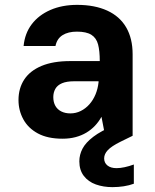

<svg xmlns="http://www.w3.org/2000/svg" viewBox="-20 -558 636 789"><path d="M237 12Q176 12 136 -9.5Q96 -31 76 -67.5Q56 -104 56 -147Q56 -195 79.5 -231Q103 -267 150.5 -287Q198 -307 269 -307H390Q390 -349 383 -375.5Q376 -402 355.5 -415Q335 -428 296 -428Q260 -428 237 -413.5Q214 -399 208 -369H77Q82 -421 110.5 -458.5Q139 -496 187 -517Q235 -538 297 -538Q369 -538 420.5 -514.5Q472 -491 498.5 -445.5Q525 -400 525 -335V0H412L397 -78Q386 -58 370.5 -41.5Q355 -25 335 -13Q315 -1 290.5 5.5Q266 12 237 12ZM269 -92Q292 -92 312 -102Q332 -112 347.5 -129.5Q363 -147 372.5 -170Q382 -193 385 -220V-224H284Q254 -224 235 -216Q216 -208 207.5 -193Q199 -178 199 -159Q199 -138 207.5 -123Q216 -108 232 -100Q248 -92 269 -92ZM442 211Q405 211 374 200Q343 189 324.5 165Q306 141 306 105Q306 78 319 53Q332 28 363.5 4Q395 -20 450 -43L495 -63L525 0L474 25Q438 43 423 59Q408 75 408 93Q408 111 421.5 122Q435 133 459 133Q474 133 492.5 129Q511 125 530 118V197Q511 204 488.5 207.5Q466 211 442 211Z"/></svg>

Font: DM Sans 9pt
Style: Bold
Weight: 700
Version: Version 4.004;gftools[0.9.30]